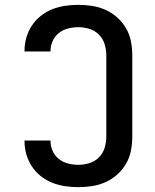

<svg xmlns="http://www.w3.org/2000/svg" viewBox="-20 -763 640 791"><path d="M303 8Q275 8 248 4Q221 0 195.5 -10Q170 -20 148 -37.5Q126 -55 111 -78Q96 -101 88.5 -127.5Q81 -154 81 -182Q81 -182 81 -182.5Q81 -183 81 -184H188Q188 -183 188 -183Q188 -183 188 -183Q188 -161 197 -141Q206 -121 222.5 -108Q239 -95 260 -89.5Q281 -84 303 -84Q326 -84 348.5 -91Q371 -98 387.5 -114.5Q404 -131 411 -154Q418 -177 418 -200V-535Q418 -558 411 -581Q404 -604 387.5 -620.5Q371 -637 348.5 -644Q326 -651 303 -651Q281 -651 260 -645.5Q239 -640 222.5 -627Q206 -614 197 -594Q188 -574 188 -552Q188 -552 188 -552Q188 -552 188 -551H81Q81 -552 81 -552.5Q81 -553 81 -553Q81 -581 88.5 -607.5Q96 -634 111 -657Q126 -680 148 -697.5Q170 -715 195.5 -725Q221 -735 248 -739Q275 -743 303 -743Q332 -743 360.5 -738.5Q389 -734 415.5 -722Q442 -710 463.5 -690.5Q485 -671 499.5 -646Q514 -621 519.5 -592.5Q525 -564 525 -535V-200Q525 -171 519.5 -142.5Q514 -114 499.5 -89Q485 -64 463.5 -44.5Q442 -25 415.5 -13Q389 -1 360.5 3.5Q332 8 303 8Z"/></svg>

Font: Iosevka Custom SmBdEx
Style: Regular
Weight: 600
Width: 7
Monospace: yes
Designer: Belleve Invis
Foundry: Belleve Invis
Version: Version 11.2.4; ttfautohint (v1.8.4)